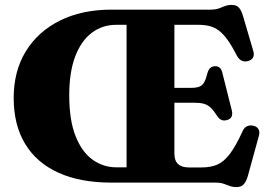

<svg xmlns="http://www.w3.org/2000/svg" viewBox="-20 -739 1084 777"><path d="M431.1 -700H831.3Q851.9 -700 865.3 -704.8Q878.7 -709.6 890.5 -714.4Q902.4 -719.1 917.9 -719.1Q936.9 -719.1 946.7 -708.4Q956.5 -697.7 963.6 -673.6L1004.8 -533.4Q1009.5 -518 1004.7 -507.7Q999.9 -497.4 986.5 -492.8Q971.1 -487.5 958.8 -493.2Q946.5 -498.8 938.8 -513.7Q918.7 -552.7 901.2 -577.3Q883.7 -601.8 865.8 -615.2Q848 -628.5 827.8 -633.6Q807.6 -638.6 781.7 -638.6H685.8V-116.9Q685.8 -89.1 700.5 -75.2Q715.3 -61.4 743.9 -61.4H796.6Q832.4 -61.4 859.1 -72.7Q885.9 -84.1 910.1 -116Q934.4 -147.9 962.3 -209.2Q968.7 -223 979.4 -228Q990.2 -233 1003.7 -230.6Q1018.8 -227.8 1025.6 -216.9Q1032.4 -206 1027.7 -189.4L983.2 -27.5Q976.5 -4.2 966.3 7Q956.2 18.2 935.5 18.2Q921.8 18.2 910.3 13.7Q898.8 9.1 885.1 4.6Q871.5 0 851.2 0H430.6Q304.6 0 216.3 -40.1Q128 -80.2 81.7 -156.8Q35.4 -233.3 35.4 -342.5Q35.4 -451.3 84.6 -531.5Q133.8 -611.6 222.8 -655.8Q311.7 -700 431.1 -700ZM260.2 -353.6Q260.2 -252.1 286.1 -187.5Q312 -122.9 355.3 -92.3Q398.7 -61.8 450.9 -61.8H492.2V-638.6H450.5Q393.9 -638.6 351 -606Q308.2 -573.4 284.2 -510.1Q260.2 -446.8 260.2 -353.6ZM611.7 -383.5H754.1Q775 -383.5 787.1 -388.4Q799.2 -393.4 806.4 -406.2Q813.6 -419.1 819.3 -442.4Q826.5 -470.5 850.2 -471Q873.3 -471.6 879.6 -445.3L918 -292.6Q925.4 -261.9 901.1 -253.9Q875.6 -245.2 860.6 -267.3Q845.8 -290.4 833.4 -302.4Q821 -314.4 805.7 -318.9Q790.5 -323.3 766.4 -323.3H611.7Z"/></svg>

Font: Fraunces
Style: Regular
Weight: 900
Version: Version 1.000;[b76b70a41]